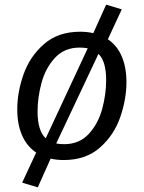

<svg xmlns="http://www.w3.org/2000/svg" viewBox="-20 -674 616 823"><path d="M522 -322Q522 -249 495.5 -172Q469 -95 408.5 -41.5Q348 12 253 12Q224 12 197 6L142 129L75 109L135 -20Q95 -47 74.5 -94Q54 -141 54 -205Q54 -279 81 -355.5Q108 -432 168.5 -485Q229 -538 324 -538Q353 -538 380 -532L435 -654L502 -634L443 -507L442 -506Q482 -479 502 -432Q522 -385 522 -322ZM141 -196Q141 -114 176 -81L356 -467Q340 -470 321 -470Q256 -470 215.5 -426Q175 -382 158 -319Q141 -256 141 -196ZM435 -330Q435 -412 402 -443L221 -59Q236 -56 255 -56Q320 -56 360.5 -100Q401 -144 418 -207Q435 -270 435 -330Z"/></svg>

Font: FiraGO Book
Style: Italic
Weight: 350
Italic angle: -8°
Designer: bBox Type GmbH
Foundry: bBox Type GmbH
Version: Version 1.001